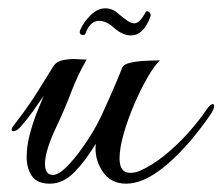

<svg xmlns="http://www.w3.org/2000/svg" viewBox="-20 -435 534 461"><path d="M100 6Q69 6 56.5 -12.5Q44 -31 44 -58Q44 -84 51.5 -112.5Q59 -141 69 -166Q79 -191 85 -205Q72 -186 58.5 -167Q45 -148 29 -130Q20 -120 12 -120Q8 -120 8 -124Q8 -128 13 -134Q48 -179 71.5 -217Q95 -255 107 -274Q115 -288 133 -291Q151 -294 164 -293Q168 -293 173 -292.5Q178 -292 188 -292Q167 -256 151 -214Q135 -172 117 -134Q102 -103 95 -80Q88 -57 88 -42Q88 -15 107 -15Q122 -15 145 -39.5Q168 -64 192 -101Q216 -138 232 -176Q244 -202 255.5 -229Q267 -256 274 -274Q278 -281 293.5 -284.5Q309 -288 328.5 -289Q348 -290 364 -290Q351 -278 334.5 -249.5Q318 -221 302.5 -185Q287 -149 277 -114Q267 -79 267 -54Q267 -50 267.5 -46Q268 -42 269 -38Q274 -20 293 -20Q298 -20 303.5 -21Q309 -22 316 -25Q344 -37 374 -61Q404 -85 431 -115Q458 -145 476 -172Q485 -185 491 -185Q494 -185 494 -181Q494 -173 486 -161Q468 -134 441.5 -102Q415 -70 384.5 -43Q354 -16 324 -3Q302 6 283 6Q245 6 225.5 -24.5Q206 -55 210 -90Q187 -51 159.5 -22.5Q132 6 100 6ZM294 -350Q275 -350 255 -367Q236 -385 218 -385Q196 -385 185 -354Q184 -351 179 -351Q175 -351 172.5 -354Q170 -357 173 -364Q181 -382 197.5 -398.5Q214 -415 233 -415Q250 -415 263 -403Q276 -392 285.5 -385.5Q295 -379 302 -379Q316 -379 329 -405Q331 -408 333 -408Q337 -408 340 -404Q343 -400 341 -395Q325 -350 294 -350Z"/></svg>

Font: Gwendolyn
Style: Bold
Weight: 700
Designer: Robert E. Leuschke
Foundry: Robert E. Leuschke
Version: Version 1.010; ttfautohint (v1.8.3)